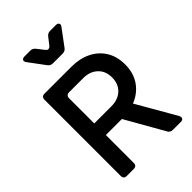

<svg xmlns="http://www.w3.org/2000/svg" viewBox="-287 -1116 1229 1229"><g transform="rotate(-45 327.0 -502.0)"><path d="M105 0Q77 0 77 -28V-717Q77 -745 105 -745H348Q423 -745 480 -717Q537 -689 569.5 -637Q602 -585 602 -512Q602 -434 563.5 -379.5Q525 -325 460 -300L613 -34Q620 -19 615 -9.5Q610 0 594 0H521Q498 0 488 -20L340 -280H195V-28Q195 0 167 0ZM195 -385H350Q410 -385 447 -419.5Q484 -454 484 -513Q484 -571 447 -605.5Q410 -640 350 -640H223Q195 -640 195 -612ZM280 -844Q258 -844 246 -861L165 -970Q155 -984 160 -994Q165 -1004 183 -1004H235Q256 -1004 269 -987L305 -941Q313 -929 324 -929Q335 -929 344 -941L380 -987Q393 -1004 414 -1004H466Q483 -1004 488.5 -994Q494 -984 483 -970L402 -861Q390 -844 368 -844Z"/></g></svg>

Font: Pitagon Sans Text SemiBold
Style: Regular
Weight: 600
Designer: Travis Tran
Foundry: Pitagon
Version: Version 1.001; ttfautohint (v1.8.4.7-5d5b);gftools[0.9.26]